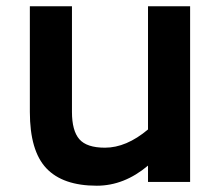

<svg xmlns="http://www.w3.org/2000/svg" viewBox="-20 -579 705 611"><path d="M585 -559V0H451V-52Q375 12 288 12Q180 12 127.5 -43.5Q75 -99 75 -223V-559H209V-223Q209 -163 232.5 -136Q256 -109 314 -109Q382 -109 451 -167V-559Z"/></svg>

Font: Biryani
Style: Bold
Weight: 700
Designer: Dan Reynolds and Mathieu Reguer
Foundry: Dan Reynolds and Mathieu Reguer
Version: Version 1.004; ttfautohint (v1.1) -l 5 -r 5 -G 72 -x 0 -D la